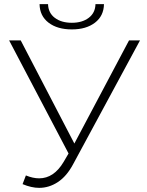

<svg xmlns="http://www.w3.org/2000/svg" viewBox="-20 -895 711 927"><path d="M169 -34Q240 -34 287 -113L311 -154L24 -700H80L339 -202L603 -700H656L333 -102Q302 -44 259.5 -16Q217 12 169 12Q132 12 89 -6L105 -48Q139 -34 169 -34ZM171 -875H212Q213 -833 244.5 -809Q276 -785 327 -785Q377 -785 408.5 -809Q440 -833 441 -875H482Q481 -818 438.5 -785.5Q396 -753 327 -753Q257 -753 214.5 -785.5Q172 -818 171 -875Z"/></svg>

Font: Goldbeck Next Light
Style: Regular
Weight: 300
Designer: Julieta Ulanovsky
Foundry: Julieta Ulanovsky
Version: Version 7.200